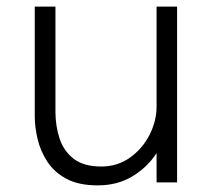

<svg xmlns="http://www.w3.org/2000/svg" viewBox="-20 -551 635 580"><path d="M275 9Q217.5 9 180.5 -11Q143.5 -31 122.8 -63Q102 -95 93.5 -131.2Q85 -167.5 85 -199.5V-531H147.5V-213Q147.5 -170.5 160 -132.5Q172.5 -94.5 202.8 -71.2Q233 -48 286 -48Q335 -48 372.8 -75Q410.5 -102 431.8 -143.8Q453 -185.5 453 -229.5V-531H515V0H453V-88.5Q426 -46.5 380.8 -18.8Q335.5 9 275 9Z"/></svg>

Font: Epilogue Light
Style: Regular
Weight: 300
Designer: Tyler Finck
Foundry: Etcetera Type Co
Version: Version 2.111; ttfautohint (v1.8.3)